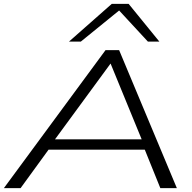

<svg xmlns="http://www.w3.org/2000/svg" viewBox="-52 -968 986 988"><path d="M-32 0 491 -710H561L858 0H773L693 -198H198L54 0ZM231 -251H677L517 -641ZM303 -754 523 -948H610L768 -754H709L561 -914L364 -754Z"/></svg>

Font: Georama ExtraExtended Light
Style: Italic
Weight: 300
Width: 8
Italic angle: -9°
Designer: Jean-Baptiste Levee
Foundry: Production Type
Version: Version 1.000